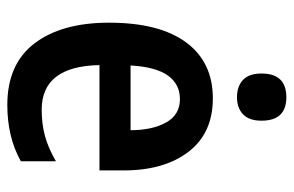

<svg xmlns="http://www.w3.org/2000/svg" viewBox="-159 -634 803 525"><g transform="rotate(90 242.5 -371.5)"><path d="M249 -552Q344 -552 395 -485.5Q446 -419 446 -308V-242H158Q161 -84 280 -84Q319 -84 352 -93Q385 -102 421 -123V-27Q355 10 267 10Q155 10 98.5 -64.5Q42 -139 42 -268Q42 -406 96 -479Q150 -552 249 -552ZM251 -462Q210 -462 186.5 -429Q163 -396 159 -327H336Q336 -386 315 -424Q294 -462 251 -462ZM246 -753Q310 -753 310 -685Q310 -651 292.5 -634.5Q275 -618 246 -618Q216 -618 198.5 -634.5Q181 -651 181 -685Q181 -753 246 -753Z"/></g></svg>

Font: Noto Sans Georgian Condensed SemiBold
Style: Regular
Weight: 600
Width: 3
Designer: Monotype Design Team, Akaki Razmadze
Foundry: Google LLC
Version: Version 2.005; ttfautohint (v1.8.4.7-5d5b)